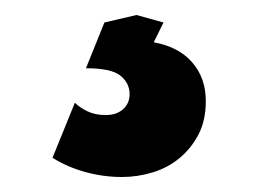

<svg xmlns="http://www.w3.org/2000/svg" viewBox="-20 -30 344 256"><path d="M142.6 206Q163.6 206 183.8 199.8Q204 193.6 219.5 180.7Q235 167.8 244.7 149.2Q254.4 130.6 254.4 104.8Q254.4 74 236.3 53.2Q218.2 32.4 185 26.4L198 0L162 -10L119.2 0L94.6 61Q128.4 61 140.6 70.9Q152.8 80.8 152.8 95.6Q152.8 107.8 144.1 115.6Q135.4 123.4 120.8 123.4Q107 123.4 96.8 118.5Q86.6 113.6 79.8 107L50 180.4Q69.4 192.6 93.5 199.3Q117.6 206 142.6 206Z"/></svg>

Font: Fixel Variable
Style: Regular
Weight: 100
Width: 3
Designer: AlfaBravo + MacPaw
Foundry: Kyrylo Tkachov, Marchela Mozhyna, Serhii Makarenko, Maria Weinstein, Zakhar Kryvoshyya
Version: Version 1.211